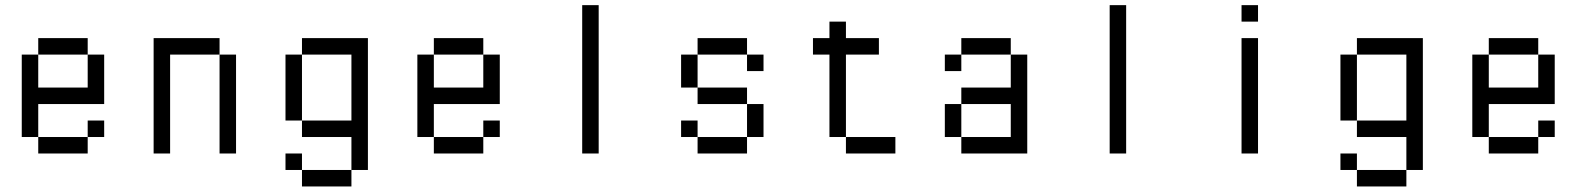

<svg xmlns="http://www.w3.org/2000/svg" viewBox="-20 -582 6040 728"><path d="M312.5 -125H375V-62.5H312.5ZM125 -62.5H312.5V0H125ZM62.5 -375H125V-250H312.5V-375H375V-187.5H125V-62.5H62.5ZM125 -437.5H312.5V-375H125Z M812.5 -375H875V0H812.5ZM562.5 -437.5H812.5V-375H625V0H562.5Z M1062.5 0H1125V62.5H1062.5ZM1125 62.5H1312.5V125H1125ZM1125 -437.5H1375V62.5H1312.5V-62.5H1125V-125H1312.5V-375H1125ZM1062.5 -375H1125V-125H1062.5Z M1812.5 -125H1875V-62.5H1812.5ZM1625 -62.5H1812.5V0H1625ZM1562.5 -375H1625V-250H1812.5V-375H1875V-187.5H1625V-62.5H1562.5ZM1625 -437.5H1812.5V-375H1625Z M2187.5 -562.5H2250V0H2187.5Z M2562.5 -375H2625V-250H2562.5ZM2812.5 -187.5H2875V-62.5H2812.5ZM2625 -62.5H2812.5V0H2625ZM2562.5 -125H2625V-62.5H2562.5ZM2625 -250H2812.5V-187.5H2625ZM2812.5 -375H2875V-312.5H2812.5ZM2625 -437.5H2812.5V-375H2625Z M3125 -500H3187.5V-437.5H3312.5V-375H3187.5V-62.5H3125V-375H3062.5V-437.5H3125ZM3187.5 -62.5H3375V0H3187.5Z M3562.5 -375H3625V-312.5H3562.5ZM3562.5 -187.5H3625V-62.5H3562.5ZM3812.5 -375H3875V0H3625V-62.5H3812.5V-187.5H3625V-250H3812.5ZM3625 -437.5H3812.5V-375H3625Z M4187.5 -562.5H4250V0H4187.5Z M4687.5 -437.5H4750V0H4687.5ZM4687.5 -562.5H4750V-500H4687.5Z M5062.5 0H5125V62.5H5062.5ZM5125 62.5H5312.5V125H5125ZM5125 -437.5H5375V62.5H5312.5V-62.5H5125V-125H5312.5V-375H5125ZM5062.5 -375H5125V-125H5062.5Z M5812.5 -125H5875V-62.5H5812.5ZM5625 -62.5H5812.5V0H5625ZM5562.5 -375H5625V-250H5812.5V-375H5875V-187.5H5625V-62.5H5562.5ZM5625 -437.5H5812.5V-375H5625Z"/></svg>

Font: Pixel Operator Mono
Style: Regular
Weight: 400
Monospace: yes
Designer: Jayvee Enaguas (HarvettFox96)
Version: 2016.04.25